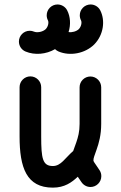

<svg xmlns="http://www.w3.org/2000/svg" viewBox="-20 -841 546 867"><path d="M68.4 -447.3V-225.1C68.4 -84 99.6 6.3 218.8 6.3C271.5 6.3 304.7 -17.6 331.1 -43L347.2 -19.5C356 -5.9 371.1 3.4 388.7 3.4C415.5 3.4 437.5 -18.6 437.5 -45.4C437.5 -55.2 435.1 -63.5 430.2 -71.3C420.4 -86.9 411.6 -98.1 405.8 -107.4C402.8 -112.3 401.9 -114.7 401.9 -115.7C401.4 -127 406.7 -138.2 416.5 -166.5C426.3 -194.3 437 -231.4 437 -281.2V-446.8C437 -473.6 415 -495.6 388.2 -495.6C361.3 -495.6 339.4 -473.6 339.4 -446.8V-281.2C339.4 -246.1 332.5 -221.7 324.7 -198.7C319.8 -184.6 314.5 -171.4 310.5 -159.2C273.4 -127 255.4 -91.3 218.8 -91.3C172.4 -91.3 166 -125 166 -225.1V-447.3C166 -474.1 144 -496.1 117.2 -496.1C90.3 -496.1 68.4 -474.1 68.4 -447.3ZM345.7 -749.5C350.6 -740.2 347.2 -721.2 335.9 -709.5C325.2 -699.2 304.7 -693.4 289.6 -696.3C300.3 -730 297.9 -766.1 283.2 -794.4C275.4 -809.6 258.8 -820.8 239.7 -820.8C212.9 -820.8 190.9 -798.8 190.9 -772C190.9 -763.7 192.9 -755.9 196.3 -749.5C201.2 -740.2 197.8 -721.2 186.5 -709.5C173.8 -697.3 148.4 -691.9 133.3 -698.2C127.4 -700.7 121.1 -702.1 114.3 -702.1C87.4 -702.1 65.4 -680.2 65.4 -653.3C65.4 -633.3 77.6 -615.7 95.2 -608.4C137.2 -590.8 188.5 -595.7 228.5 -619.1C232.4 -615.2 238.8 -610.8 244.6 -608.4C296.9 -586.4 364.3 -599.6 405.3 -640.1C448.2 -683.6 456.1 -749 432.6 -794.4C424.8 -809.6 408.2 -820.8 389.2 -820.8C362.3 -820.8 340.3 -798.8 340.3 -772C340.3 -763.7 342.3 -755.9 345.7 -749.5Z"/></svg>

Font: Velvelyne Book
Style: Bold
Weight: 700
Designer: Manon Van der Borght et Mariel Nils
Foundry: Velvetyne
Version: Version 1.070;Glyphs 3.3.1 (3343)